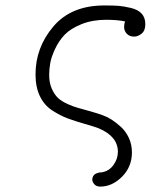

<svg xmlns="http://www.w3.org/2000/svg" viewBox="-20 -461 565 707"><path d="M110.8 -187Q110.8 -286.1 176.5 -363.5Q242.2 -440.9 363.8 -440.9H368.2Q397.9 -440.9 416.5 -439.5Q435.1 -438 461.4 -431.9Q487.8 -425.8 501.5 -410.9Q515.1 -396 515.1 -372.1Q515.1 -348.1 501.5 -337.2Q487.8 -326.2 474.1 -326.2Q457 -326.2 447 -336.7Q437 -347.2 437 -361.8Q437 -374 440.9 -381.8Q417 -387.7 374 -388.2H372.1Q320.3 -388.2 280.3 -372.1Q240.2 -356 218.5 -333.5Q196.8 -311 182.9 -281Q168.9 -251 165 -228.5Q161.1 -206.1 161.1 -185.1Q161.1 -156.2 170.7 -134.5Q180.2 -112.8 193.6 -100.3Q207 -87.9 229 -77.9Q251 -67.9 270 -63Q289.1 -58.1 314.9 -50.5Q340.8 -43 356.9 -37.1Q374 -31.2 389.9 -21.2Q405.8 -11.2 424.3 5.4Q442.9 22 454.3 46.4Q465.8 70.8 465.8 100.1Q465.8 153.3 429.4 189.7Q393.1 226.1 349.1 226.1Q335 226.1 327.4 217.5Q319.8 209 319.8 200.2Q319.8 193.4 323 187.7Q326.2 182.1 331.1 179.4Q335.9 176.8 340.1 175.8Q344.2 174.8 348.1 173.8H353Q380.9 169.9 397.5 147Q414.1 124 414.1 98.1Q414.1 41 342.8 11.2Q327.6 5.4 291.7 -4.9Q255.9 -15.1 229 -25.1Q202.1 -35.2 172.6 -54.2Q143.1 -73.2 127 -106.7Q110.8 -140.1 110.8 -187Z"/></svg>

Font: CMU Typewriter Text
Style: LightOblique
Weight: 200
Italic angle: -9.46001°
Version: Version 0.7.0